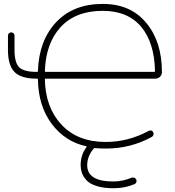

<svg xmlns="http://www.w3.org/2000/svg" viewBox="-20 -785 911 1001"><path d="M213.9 -414.1Q213.9 -410.2 218.8 -410.2H783.2Q788.1 -410.2 788.1 -414.1Q785.2 -561.5 716.8 -644.5Q646.5 -728.5 515.6 -728.5Q374 -728.5 295.9 -643.6Q218.8 -559.6 213.9 -414.1ZM21.5 -525.4V-599.6Q21.5 -606.4 26.4 -611.3Q31.2 -616.2 38.6 -616.2Q45.9 -616.2 50.8 -611.3Q55.7 -606.4 55.7 -599.6V-525.4Q55.7 -458 80.1 -434.1Q104.5 -410.2 170.9 -410.2H173.8Q177.7 -410.2 177.7 -414.1Q182.6 -572.3 271.5 -668Q361.3 -764.6 515.6 -764.6Q661.1 -764.6 742.2 -666Q824.2 -568.4 824.2 -409.2Q824.2 -395.5 814.5 -384.8Q803.7 -375 789.1 -375H218.8Q213.9 -375 213.9 -371.1Q216.8 -224.6 300.8 -134.8Q384.8 -44.9 531.2 -44.9Q648.4 -44.9 754.9 -102.5Q761.7 -106.4 768.6 -104.5Q775.4 -102.5 778.8 -95.7Q782.2 -88.9 780.3 -82Q778.3 -75.2 771.5 -71.3Q661.1 -10.7 535.2 -10.7Q533.2 -10.7 531.2 -10.7Q498 -10.7 475.6 -12.7Q471.7 -13.7 468.8 -10.7Q434.6 29.3 434.6 76.2Q434.6 161.1 570.3 161.1Q619.1 161.1 666 141.6Q672.9 138.7 680.2 141.6Q687.5 144.5 690.4 150.9Q693.4 157.2 690.9 164.6Q688.5 171.9 681.6 174.8Q631.8 196.3 574.2 196.3Q572.3 196.3 570.3 196.3Q519.5 196.3 482.9 184.6Q446.3 172.9 429.2 152.8Q412.1 132.8 406.2 113.8Q400.4 94.7 400.4 76.2Q400.4 22.5 430.7 -17.6Q433.6 -21.5 429.7 -22.5Q320.3 -45.9 250 -138.7Q179.7 -232.4 177.7 -371.1Q177.7 -375 173.8 -375H170.9Q89.8 -375 55.7 -409.7Q21.5 -444.3 21.5 -525.4Z"/></svg>

Font: Gen Jyuu Gothic ExtraLight
Style: Regular
Weight: 100
Designer: [Source Han Sans]
Ryoko NISHIZUKA  (kana & ideographs); Paul D. Hunt (Latin, Greek & Cyrillic); Wenlong ZHANG  (bopomofo
Version: Version 1.002.20150607